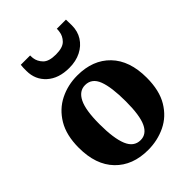

<svg xmlns="http://www.w3.org/2000/svg" viewBox="-240 -955 1084 1084"><g transform="rotate(-45 302.0 -413.5)"><path d="M26 -275Q26 -375 65.2 -440.5Q104.5 -506 168.8 -538Q233 -570 308.5 -570Q433 -570 505.2 -495Q577.5 -420 577.5 -284Q577.5 -181.5 538.2 -116.2Q499 -51 434.5 -20Q370 11 294.5 11Q171 11 98.5 -64Q26 -139 26 -275ZM304 -58.5Q351.5 -58.5 375.5 -109.5Q399.5 -160.5 399.5 -272Q399.5 -385.5 377.5 -443Q355.5 -500.5 301.5 -500.5Q254 -500.5 228.5 -449.5Q203 -398.5 203 -287Q203 -173.5 226.8 -116Q250.5 -58.5 304 -58.5ZM307.5 -631.5Q223 -631.5 173.5 -676.2Q124 -721 124 -790.5Q124 -802 124.2 -816Q124.5 -830 126 -838H200.5Q200.5 -833 200.8 -827.5Q201 -822 201.5 -816.5Q205.5 -786 228.8 -762.2Q252 -738.5 307.5 -738.5Q362.5 -738.5 385.5 -762Q408.5 -785.5 412 -815.5Q413 -822 413.5 -827.5Q414 -833 413.5 -838H486.5Q486.5 -830 487 -816.2Q487.5 -802.5 487.5 -791.5Q487.5 -744.5 464.8 -708.5Q442 -672.5 401.5 -652Q361 -631.5 307.5 -631.5Z"/></g></svg>

Font: Merriweather Black
Style: Regular
Weight: 900
Designer: Eben Sorkin
Foundry: Eben Sorkin
Version: Version 2.200;gftools[0.9.31]